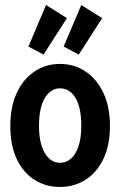

<svg xmlns="http://www.w3.org/2000/svg" viewBox="-20 -733 478 763"><path d="M218 10Q162 10 117.5 -18Q73 -46 47 -100Q21 -154 21 -233Q21 -309 47 -364.5Q73 -420 118 -449.5Q163 -479 218 -479Q274 -479 319 -449.5Q364 -420 390.5 -364.5Q417 -309 417 -233Q417 -155 390.5 -100.5Q364 -46 319 -18Q274 10 218 10ZM218 -86Q257 -86 280 -125Q303 -164 303 -233Q303 -306 280 -344Q257 -382 218 -382Q182 -382 158.5 -344Q135 -306 135 -233Q135 -164 158 -125Q181 -86 218 -86ZM293 -516 233 -548 303 -713 386 -661ZM153 -516 93 -548 163 -713 246 -661Z"/></svg>

Font: Inconsolata SemiCondensed ExtraBold
Style: Regular
Weight: 800
Width: 4
Monospace: yes
Designer: Raph Levien, Cyreal, Brenton Simpson
Foundry: Raph Levien, Cyreal, Google
Version: Version 3.100; ttfautohint (v1.8.4.7-5d5b)